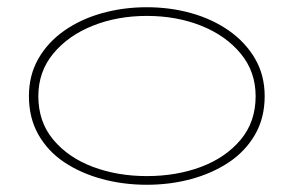

<svg xmlns="http://www.w3.org/2000/svg" viewBox="-20 -501 812 531"><path d="M386 10Q321 10 262 -6Q203 -22 157.5 -52.5Q112 -83 86 -129Q60 -175 60 -235Q60 -293 86 -338.5Q112 -384 157.5 -416Q203 -448 262 -464.5Q321 -481 386 -481Q451 -481 509.5 -464.5Q568 -448 613.5 -416Q659 -384 685.5 -338.5Q712 -293 712 -235Q712 -175 685.5 -129Q659 -83 613.5 -52.5Q568 -22 509.5 -6Q451 10 386 10ZM386 -14Q468 -14 536 -39.5Q604 -65 645.5 -114.5Q687 -164 687 -235Q687 -303 645.5 -353Q604 -403 536 -430Q468 -457 386 -457Q305 -457 237 -430Q169 -403 127.5 -353Q86 -303 86 -235Q86 -164 127.5 -114.5Q169 -65 237 -39.5Q305 -14 386 -14Z"/></svg>

Font: Padyakke Expanded One
Style: Regular
Weight: 400
Designer: James Puckett
Foundry: Dunwich Type Founders
Version: Version 1.500; ttfautohint (v1.8.4.7-5d5b)